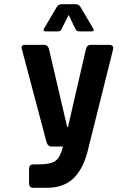

<svg xmlns="http://www.w3.org/2000/svg" viewBox="-20 -723 640 912"><path d="M416 -574H356Q343 -574 338 -586L306 -652L273 -586Q269 -574 256 -574H197Q182 -574 189 -587L251 -692Q259 -703 273 -703H338Q353 -703 361 -692L423 -587Q430 -574 416 -574ZM202 169H138Q118 169 118 147V80Q118 58 138 58H159Q222 58 244.5 40.5Q267 23 279 -27H226Q207 -27 201 -48L84 -489Q78 -510 99 -510H188Q208 -510 213 -489L299 -120H303L388 -489Q392 -510 413 -510H497Q522 -510 517 -488L395 0Q373 83 327 126Q281 169 202 169Z"/></svg>

Font: RajdhaniMono
Style: Bold
Weight: 700
Monospace: yes
Designer: Satya Rajpurohit, Jyotish Sonowal
Foundry: Indian Type Foundry
Version: Version 1.201;PS 1.0;hotconv 1.0.78;makeotf.lib2.5.61930; tt